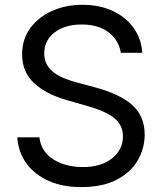

<svg xmlns="http://www.w3.org/2000/svg" viewBox="-20 -757 669 790"><path d="M477.3 -539.8Q467.7 -594.1 425.2 -625.2Q382.8 -656.2 316.8 -656.2Q246.4 -656.2 204.2 -623.2Q161.9 -590.2 161.9 -536.9Q161.9 -494.3 193.2 -465.6Q224.4 -436.8 296.9 -417.6L370.7 -397.7Q474.1 -370 524.7 -324.4Q575.3 -278.8 575.3 -203.1Q575.3 -148.4 547.8 -99.1Q520.2 -49.7 462.2 -18.5Q404.1 12.8 312.5 12.8Q237.9 12.8 180.6 -12.6Q123.2 -38 89.3 -84Q55.4 -130 51.1 -191.8H142Q149.5 -132.1 200.1 -100.9Q250.7 -69.6 321 -69.6Q395.6 -69.6 440.7 -105.1Q485.8 -140.6 485.8 -196Q485.8 -241.8 451.5 -270.1Q417.3 -298.3 343.8 -319.6L254.3 -345.2Q169 -369.7 120 -415.1Q71 -460.6 71 -534.1Q71 -595.2 104.2 -640.8Q137.4 -686.4 193.7 -711.8Q250 -737.2 319.6 -737.2Q389.9 -737.2 444.1 -711.8Q498.2 -686.4 530 -641.9Q561.8 -597.3 565.3 -539.8Z"/></svg>

Font: Inter UI
Style: Regular
Weight: 400
Designer: Rasmus Andersson
Foundry: rsms
Version: Version 2.2